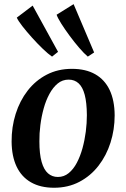

<svg xmlns="http://www.w3.org/2000/svg" viewBox="-20 -893 608 926"><path d="M327 -561Q393.5 -561 439.2 -535Q485 -509 508.8 -459Q532.5 -409 533 -337Q533 -268 513 -205.2Q493 -142.5 455 -93.5Q417 -44.5 362.8 -16Q308.5 12.5 240.5 12.5Q175 12.5 129.2 -13.8Q83.5 -40 60 -89.8Q36.5 -139.5 36 -210Q35.5 -280 55.5 -343.5Q75.5 -407 113.5 -456Q151.5 -505 205.5 -533Q259.5 -561 327 -561ZM311 -509Q281 -509 258.2 -490.2Q235.5 -471.5 218.5 -440.2Q201.5 -409 190.8 -370.2Q180 -331.5 174.8 -290.2Q169.5 -249 170 -211Q170 -150 180.8 -112.2Q191.5 -74.5 211.5 -57Q231.5 -39.5 259 -39.5Q288.5 -39.5 311.2 -58Q334 -76.5 350.5 -107.8Q367 -139 377.8 -178Q388.5 -217 393.8 -258.2Q399 -299.5 399 -338Q398.5 -398.5 388.5 -436Q378.5 -473.5 359 -491.2Q339.5 -509 311 -509ZM231 -620Q212.5 -632.5 186.2 -657.8Q160 -683 133.8 -712.2Q107.5 -741.5 87.5 -767.2Q67.5 -793 61 -808L137.5 -866L260 -643ZM403.5 -620Q386 -634.5 362.5 -661.8Q339 -689 315.8 -720.5Q292.5 -752 275.2 -779.5Q258 -807 253 -822L335 -873L434 -640Z"/></svg>

Font: Merriweather 36pt SemiBold
Style: Italic
Weight: 600
Italic angle: -7.8°
Version: Version 2.101